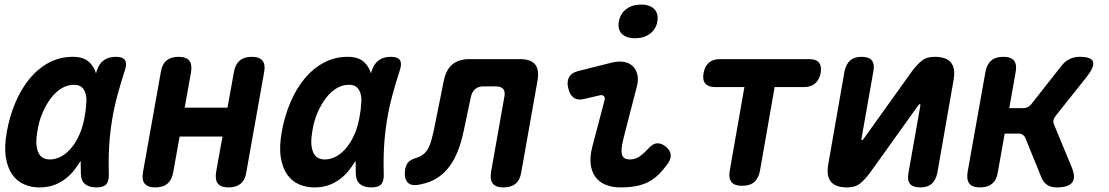

<svg xmlns="http://www.w3.org/2000/svg" viewBox="-20 -808 4840 838"><path d="M152 10Q116 10 85 -3.5Q54 -17 33.5 -46Q13 -75 5.5 -121.5Q-2 -168 10 -234Q22 -301 47.5 -361Q73 -421 109.5 -465Q146 -509 193.5 -534.5Q241 -560 298 -560Q345 -560 369 -537Q390 -518 399 -488Q401 -494 403 -501Q413 -531 434 -545.5Q455 -560 485 -560Q516 -560 525.5 -545.5Q535 -531 525 -501Q507 -446 492.5 -392Q478 -338 469 -283.5Q460 -229 456.5 -171Q453 -113 455 -48Q456 -18 444 -4Q432 10 401 10Q370 10 352 -4Q334 -18 333 -48Q332 -78 332 -106Q323 -92 314 -79Q285 -37 244.5 -13.5Q204 10 152 10ZM198 -112Q221 -112 244 -123.5Q267 -135 288 -158.5Q309 -182 325 -217Q340 -249 348 -291L350 -303Q355 -328 356 -352Q359 -377 354.5 -396Q350 -415 338 -426.5Q326 -438 303 -438Q274 -438 248 -422Q222 -406 201 -378Q180 -350 164.5 -313Q149 -276 143 -234Q133 -179 146 -145.5Q159 -112 198 -112Z M658 10Q625 10 611.5 -6.5Q598 -23 604 -56L682 -494Q687 -527 706.5 -543.5Q726 -560 759 -560Q793 -560 806 -543.5Q819 -527 814 -494L786 -338H973L1001 -494Q1007 -527 1026 -543.5Q1045 -560 1079 -560Q1112 -560 1125.5 -543.5Q1139 -527 1133 -494L1055 -56Q1050 -23 1030.5 -6.5Q1011 10 978 10Q944 10 931 -6.5Q918 -23 923 -56L951 -212H764L736 -56Q730 -23 711 -6.5Q692 10 658 10Z M1352 10Q1316 10 1285 -3.5Q1254 -17 1233.5 -46Q1213 -75 1205.5 -121.5Q1198 -168 1210 -234Q1222 -301 1247.5 -361Q1273 -421 1309.5 -465Q1346 -509 1393.5 -534.5Q1441 -560 1498 -560Q1545 -560 1569 -537Q1590 -518 1599 -488Q1601 -494 1603 -501Q1613 -531 1634 -545.5Q1655 -560 1685 -560Q1716 -560 1725.5 -545.5Q1735 -531 1725 -501Q1707 -446 1692.5 -392Q1678 -338 1669 -283.5Q1660 -229 1656.5 -171Q1653 -113 1655 -48Q1656 -18 1644 -4Q1632 10 1601 10Q1570 10 1552 -4Q1534 -18 1533 -48Q1532 -78 1532 -106Q1523 -92 1514 -79Q1485 -37 1444.5 -13.5Q1404 10 1352 10ZM1398 -112Q1421 -112 1444 -123.5Q1467 -135 1488 -158.5Q1509 -182 1525 -217Q1540 -249 1548 -291L1550 -303Q1555 -328 1556 -352Q1559 -377 1554.5 -396Q1550 -415 1538 -426.5Q1526 -438 1503 -438Q1474 -438 1448 -422Q1422 -406 1401 -378Q1380 -350 1364.5 -313Q1349 -276 1343 -234Q1333 -179 1346 -145.5Q1359 -112 1398 -112Z M1917 -456Q1927 -504 1954.5 -527Q1982 -550 2030 -550H2249Q2297 -550 2315.5 -527Q2334 -504 2326 -456L2255 -56Q2250 -23 2230.5 -6.5Q2211 10 2178 10Q2144 10 2131 -6.5Q2118 -23 2123 -56L2181 -384Q2186 -408 2176.5 -419.5Q2167 -431 2143 -431H2091Q2067 -431 2053.5 -419Q2040 -407 2035 -384L2004 -237Q1994 -189 1978.5 -149.5Q1963 -110 1940.5 -80Q1918 -50 1887 -30.5Q1856 -11 1814 -3Q1775 6 1758.5 -12.5Q1742 -31 1749 -72Q1753 -92 1764.5 -102.5Q1776 -113 1800 -120Q1818 -126 1830 -136.5Q1842 -147 1850 -162.5Q1858 -178 1863 -197Q1868 -216 1873 -237Z M2529 -376Q2501 -369 2483.5 -382Q2466 -395 2460 -424Q2453 -452 2464 -471.5Q2475 -491 2504 -498L2651 -535Q2681 -542 2704.5 -537.5Q2728 -533 2742.5 -518.5Q2757 -504 2762 -481.5Q2767 -459 2760 -432L2701 -203Q2694 -175 2693 -157Q2692 -139 2696.5 -129Q2701 -119 2709.5 -115.5Q2718 -112 2729 -112Q2752 -112 2771 -125Q2790 -138 2811 -161Q2830 -182 2849 -182.5Q2868 -183 2887 -167Q2907 -150 2907.5 -130.5Q2908 -111 2892 -90Q2872 -63 2851.5 -43.5Q2831 -24 2807.5 -12.5Q2784 -1 2754.5 4.5Q2725 10 2689 10Q2652 10 2623.5 -1.5Q2595 -13 2578.5 -36Q2562 -59 2558 -91.5Q2554 -124 2565 -167L2618 -368Q2622 -381 2616 -388Q2610 -395 2598 -392ZM2752 -641Q2713 -641 2694 -660.5Q2675 -680 2681 -714Q2687 -748 2713 -768Q2739 -788 2778 -788Q2817 -788 2836 -768Q2855 -748 2849 -714Q2843 -680 2816.5 -660.5Q2790 -641 2752 -641Z M3229 -428H3101Q3071 -428 3058 -444Q3045 -460 3051 -490Q3056 -519 3074 -534.5Q3092 -550 3122 -550H3512Q3542 -550 3554.5 -534.5Q3567 -519 3562 -490Q3556 -460 3538 -444Q3520 -428 3490 -428H3361L3297 -63Q3291 -30 3272 -13.5Q3253 3 3219 3Q3186 3 3172.5 -13.5Q3159 -30 3165 -63Z M3595 -91 3666 -497Q3673 -529 3691 -544.5Q3709 -560 3740 -560Q3772 -560 3785 -544.5Q3798 -529 3792 -497L3740 -203Q3739 -200 3739.5 -198.5Q3740 -197 3743 -197Q3745 -197 3746.5 -198.5Q3748 -200 3750 -203L3959 -495Q3981 -525 4002.5 -542.5Q4024 -560 4059 -560Q4110 -560 4130.5 -535Q4151 -510 4142 -459L4071 -53Q4064 -21 4046 -5.5Q4028 10 3997 10Q3965 10 3952 -5.5Q3939 -21 3945 -53L3997 -347Q3998 -350 3997 -351.5Q3996 -353 3994 -353Q3992 -353 3990.5 -351.5Q3989 -350 3987 -347L3778 -55Q3756 -25 3734.5 -7.5Q3713 10 3678 10Q3627 10 3606.5 -15Q3586 -40 3595 -91Z M4258 10Q4224 10 4211 -6.5Q4198 -23 4203 -56L4281 -494Q4287 -527 4306 -543.5Q4325 -560 4359 -560Q4392 -560 4405.5 -543.5Q4419 -527 4413 -494L4385 -336H4445Q4457 -336 4466.5 -341Q4476 -346 4484 -357L4610 -517Q4626 -539 4647 -549.5Q4668 -560 4692 -560Q4743 -560 4750.5 -539Q4758 -518 4725 -475L4588 -303Q4580 -293 4578 -283Q4576 -273 4581 -263L4658 -77Q4676 -33 4659.5 -11.5Q4643 10 4592 10Q4567 10 4550.5 -1Q4534 -12 4525 -34L4456 -204Q4452 -214 4444.5 -219.5Q4437 -225 4425 -225H4365L4335 -56Q4330 -23 4310.5 -6.5Q4291 10 4258 10Z"/></svg>

Font: Maple Mono
Style: Bold Italic
Weight: 700
Italic angle: -10°
Monospace: yes
Designer: subframe7536
Version: Version 7.000